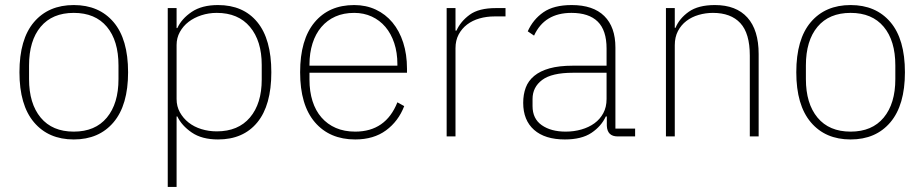

<svg xmlns="http://www.w3.org/2000/svg" viewBox="-20 -540 3659 760"><path d="M272 12Q172 12 114.5 -56Q57 -124 57 -254Q57 -385 114.5 -452.5Q172 -520 272 -520Q372 -520 429.5 -452.5Q487 -385 487 -254Q487 -124 429.5 -56Q372 12 272 12ZM272 -19Q357 -19 403 -74.5Q449 -130 449 -227V-281Q449 -379 403 -434Q357 -489 272 -489Q187 -489 141 -434Q95 -379 95 -281V-227Q95 -130 141 -74.5Q187 -19 272 -19Z M644 -508H679V-429H682Q699 -466 739 -493Q779 -520 843 -520Q943 -520 998.5 -452.5Q1054 -385 1054 -254Q1054 -123 998.5 -55.5Q943 12 843 12Q779 12 739 -15.5Q699 -43 682 -79H679V200H644ZM838 -20Q923 -20 969.5 -75Q1016 -130 1016 -225V-283Q1016 -378 969.5 -433.5Q923 -489 838 -489Q806 -489 777 -479.5Q748 -470 726.5 -453.5Q705 -437 692 -413.5Q679 -390 679 -362V-148Q679 -119 692 -95.5Q705 -72 726.5 -55Q748 -38 777 -29Q806 -20 838 -20Z M1386 12Q1285 12 1226.5 -56Q1168 -124 1168 -254Q1168 -383 1225 -451.5Q1282 -520 1382 -520Q1429 -520 1467.5 -502Q1506 -484 1533.5 -451Q1561 -418 1576 -371.5Q1591 -325 1591 -268V-252H1205V-225Q1205 -178 1217 -140Q1229 -102 1252.5 -75Q1276 -48 1309.5 -33.5Q1343 -19 1386 -19Q1507 -19 1553 -135L1580 -120Q1557 -60 1508 -24Q1459 12 1386 12ZM1382 -489Q1340 -489 1307.5 -474.5Q1275 -460 1252 -433Q1229 -406 1217 -368Q1205 -330 1205 -284V-280H1553V-286Q1553 -332 1540.5 -369.5Q1528 -407 1505.5 -433.5Q1483 -460 1451.5 -474.5Q1420 -489 1382 -489Z M1748 0V-508H1783V-419H1787Q1803 -455 1839 -481.5Q1875 -508 1943 -508H1981V-475H1937Q1906 -475 1878 -467Q1850 -459 1829 -443Q1808 -427 1795.5 -403.5Q1783 -380 1783 -349V0Z M2425 0Q2384 0 2382 -42V-79H2378Q2360 -40 2321 -14Q2282 12 2216 12Q2137 12 2094 -26Q2051 -64 2051 -133Q2051 -166 2061 -193Q2071 -220 2094.5 -239.5Q2118 -259 2155.5 -269.5Q2193 -280 2248 -280H2381V-348Q2381 -420 2346 -454.5Q2311 -489 2242 -489Q2135 -489 2094 -399L2069 -416Q2090 -463 2131 -491.5Q2172 -520 2243 -520Q2328 -520 2372 -476.5Q2416 -433 2416 -352V-31H2494V0ZM2219 -19Q2252 -19 2281.5 -27.5Q2311 -36 2333 -52Q2355 -68 2368 -92Q2381 -116 2381 -148V-252H2248Q2164 -252 2126 -223.5Q2088 -195 2088 -148V-120Q2088 -70 2124.5 -44.5Q2161 -19 2219 -19Z M2616 0V-508H2651V-430H2654Q2669 -467 2706.5 -493.5Q2744 -520 2810 -520Q2894 -520 2938.5 -470.5Q2983 -421 2983 -326V0H2948V-320Q2948 -408 2910.5 -448.5Q2873 -489 2802 -489Q2773 -489 2745.5 -481Q2718 -473 2697 -457Q2676 -441 2663.5 -417Q2651 -393 2651 -361V0Z M3347 12Q3247 12 3189.5 -56Q3132 -124 3132 -254Q3132 -385 3189.5 -452.5Q3247 -520 3347 -520Q3447 -520 3504.5 -452.5Q3562 -385 3562 -254Q3562 -124 3504.5 -56Q3447 12 3347 12ZM3347 -19Q3432 -19 3478 -74.5Q3524 -130 3524 -227V-281Q3524 -379 3478 -434Q3432 -489 3347 -489Q3262 -489 3216 -434Q3170 -379 3170 -281V-227Q3170 -130 3216 -74.5Q3262 -19 3347 -19Z"/></svg>

Font: IBM Plex Sans Hebrew ExtraLight
Style: Regular
Weight: 200
Designer: Mike Abbink, Paul van der Laan, Pieter van Rosmalen, Yanek Iontef
Foundry: Bold Monday
Version: Version 1.2